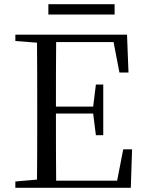

<svg xmlns="http://www.w3.org/2000/svg" viewBox="-20 -893 692 913"><path d="M210 -824H525V-873H210ZM548 -548H591L584 -728H53V-698L156 -690C157 -591 157 -491 157 -391V-337C157 -236 157 -137 156 -39L53 -30V0H602L608 -183H566L537 -34H247C246 -133 246 -235 246 -353H423L436 -250H471V-491H436L423 -386H246C246 -495 246 -596 247 -693H520Z"/></svg>

Font: Noto Serif CJK TC
Style: Regular
Weight: 400
Designer: Ryoko NISHIZUKA 西塚涼子 (kana & ideographs); Frank Grießhammer (Latin, Greek & Cyrillic); Wenlong ZHANG 张文龙 (bopomofo); San
Foundry: Adobe
Version: Version 2.001;hotconv 1.1.0;makeotfexe 2.6.0